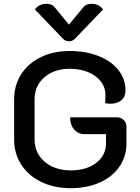

<svg xmlns="http://www.w3.org/2000/svg" viewBox="-20 -976 732 1005"><path d="M54 -246V-456Q54 -530 91 -587.5Q128 -645 194 -677Q260 -709 345 -709Q430 -709 496.5 -682.5Q563 -656 600 -609Q637 -562 637 -502Q637 -470 615.5 -451.5Q594 -433 558 -433Q545 -433 530 -436Q532 -452 532 -477Q532 -518 508 -549.5Q484 -581 441.5 -598.5Q399 -616 345 -616Q264 -616 212.5 -571.5Q161 -527 161 -456V-246Q161 -199 185 -162Q209 -125 252 -104.5Q295 -84 350 -84Q432 -84 483.5 -123.5Q535 -163 535 -227V-274H422Q389 -274 368 -298.5Q347 -323 347 -362H591Q613 -362 627.5 -348Q642 -334 642 -312V-225Q642 -157 605 -103.5Q568 -50 501.5 -20.5Q435 9 350 9Q264 9 196.5 -23.5Q129 -56 91.5 -114Q54 -172 54 -246ZM416 -938Q430 -956 460 -956Q478 -956 494 -948.5Q510 -941 519 -926L374 -775Q361 -760 341 -760Q321 -760 308 -775L163 -926Q172 -941 188 -948.5Q204 -956 222 -956Q252 -956 266 -938L341 -847Z"/></svg>

Font: K2D Medium
Style: Regular
Weight: 500
Designer: Katatrad Aksorn Co.,Ltd.
Foundry: Cadson Demak Co.,Ltd.
Version: Version 1.000; ttfautohint (v1.6)